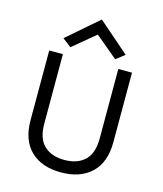

<svg xmlns="http://www.w3.org/2000/svg" viewBox="-128 -966 909 1071"><g transform="rotate(15 327.0 -430.5)"><path d="M87 -227V-629H166V-227Q166 -142 208.5 -101.5Q251 -61 326 -61Q401 -61 443.5 -101.5Q486 -142 486 -227V-629H565V-227Q565 -111 501 -50Q437 11 325 11Q214 11 150.5 -50Q87 -111 87 -227ZM146 -716 326 -872 505 -716 455 -677 326 -785 196 -677Z"/></g></svg>

Font: Karla Neue
Style: Regular
Weight: 400
Designer: Jonathan Pinhorn
Foundry: PYRS Fontlab Ltd. / Made with FontLab
Version: Version 1.000;PS 001.001;hotconv 1.0.56